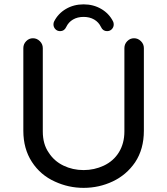

<svg xmlns="http://www.w3.org/2000/svg" viewBox="-20 -866 780 896"><path d="M236.3 -18.6Q168.9 -48.8 128.9 -110.4Q88.9 -171.9 88.9 -255.9V-641.6Q88.9 -660.2 102.1 -673.8Q115.2 -687.5 133.8 -687.5Q152.3 -687.5 166 -673.8Q179.7 -660.2 179.7 -641.6V-252.9Q179.7 -193.4 207 -154.3Q232.4 -114.3 275.9 -93.3Q319.3 -72.3 370.1 -72.3Q419.9 -72.3 463.9 -92.8Q509.8 -114.3 535.2 -155.8Q560.5 -197.3 560.5 -252.9V-641.6Q560.5 -660.2 573.7 -673.8Q586.9 -687.5 605.5 -687.5Q624 -687.5 637.7 -673.8Q651.4 -660.2 651.4 -641.6V-255.9Q651.4 -169.9 610.4 -108.4Q570.3 -49.8 506.3 -19.5Q442.4 10.7 370.1 10.7Q299.8 10.7 236.3 -18.6ZM229.5 -752Q229.5 -759.8 232.4 -765.6Q251 -802.7 287.6 -824.2Q324.2 -845.7 370.1 -845.7Q416 -845.7 452.6 -824.2Q489.3 -802.7 507.8 -765.6Q510.7 -759.8 510.7 -752Q510.7 -739.3 502 -730Q493.2 -720.7 479.5 -720.7Q460 -720.7 451.2 -740.2Q440.4 -762.7 419.4 -774.9Q398.4 -787.1 370.1 -787.1Q341.8 -787.1 320.8 -774.9Q299.8 -762.7 289.1 -740.2Q280.3 -720.7 260.7 -720.7Q247.1 -720.7 238.3 -730Q229.5 -739.3 229.5 -752Z"/></svg>

Font: jf-openhuninn-2.1
Style: Regular
Weight: 400
Designer: [Kosugi Maru]
Designed by MOTOYA      

[Varela Round]
Joe Prince (Latin component); Avraham Cornfeld (Hebrew component)
Foundry: justfont Co., Ltd.
Version: 2.1